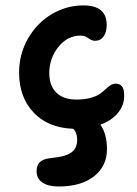

<svg xmlns="http://www.w3.org/2000/svg" viewBox="-20 -531 502 702"><path d="M193.8 150.9Q156.7 150.9 135.3 136.5Q113.8 122.1 113.8 95.2Q113.8 73.2 125.5 61.8Q137.2 50.3 166 46.9Q219.7 42 241 26.4Q262.2 10.7 262.2 -20Q262.2 -45.9 248 -60.1Q155.8 -63.5 102.8 -119.6Q49.8 -175.8 49.8 -265.1Q49.8 -332.5 82 -389.4Q114.3 -446.3 168.5 -478.8Q222.7 -511.2 285.2 -511.2Q370.1 -511.2 370.1 -439.9Q370.1 -414.1 358.9 -397.9Q347.7 -381.8 327.1 -381.8Q315.4 -381.8 303 -391.4Q290.5 -400.9 274.9 -400.9Q226.6 -400.9 193.4 -359.4Q160.2 -317.9 160.2 -263.2Q160.2 -217.8 186 -192.4Q211.9 -167 258.8 -167Q288.6 -167 310.8 -173.1Q333 -179.2 345 -187.7Q356.9 -196.3 365.7 -204.6Q374.5 -212.9 383.5 -219Q392.6 -225.1 402.8 -225.1Q418.9 -225.1 426.5 -214.8Q434.1 -204.6 434.1 -181.2Q434.1 -145.5 410.9 -117.7Q387.7 -89.8 347.2 -75.2Q371.1 -41 371.1 14.2Q371.1 76.7 323.7 113.8Q276.4 150.9 193.8 150.9Z"/></svg>

Font: Shantell Sans Irregular Bouncy
Style: Regular
Weight: 500
Designer: Stephen Nixon, Anya Danilova, Shantell Martin
Foundry: Arrow Type
Version: Version 1.006;[9816181b4]